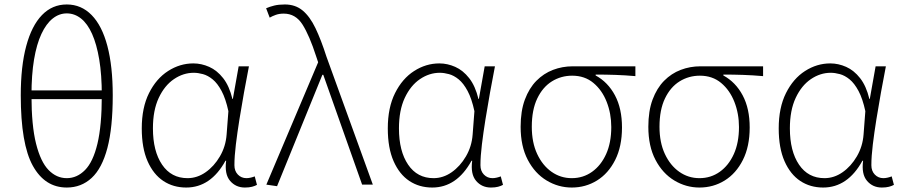

<svg xmlns="http://www.w3.org/2000/svg" viewBox="-20 -827 4046 860"><path d="M279 13Q181 13 127 -84.5Q73 -182 73 -400Q73 -530 97.5 -621Q122 -712 168 -759.5Q214 -807 279 -807Q344 -807 390.5 -759.5Q437 -712 461 -621Q485 -530 485 -400Q485 -255 461 -164Q437 -73 390.5 -30Q344 13 279 13ZM279 -29Q325 -29 361 -65.5Q397 -102 416.5 -183.5Q436 -265 436 -400Q436 -492 424.5 -560.5Q413 -629 392.5 -675Q372 -721 343 -744Q314 -767 279 -767Q245 -767 216 -744Q187 -721 165.5 -675Q144 -629 132.5 -560.5Q121 -492 121 -400Q121 -265 141.5 -183.5Q162 -102 197.5 -65.5Q233 -29 279 -29ZM100 -383V-422H457V-383Z M814 13Q756 13 711.5 -16.5Q667 -46 641 -105Q615 -164 615 -252Q615 -345 647.5 -410Q680 -475 733 -509Q786 -543 846 -543Q882 -543 917 -527.5Q952 -512 979.5 -477Q1007 -442 1021 -384H1023L1049 -530H1095Q1084 -474 1073 -413Q1062 -352 1052.5 -292.5Q1043 -233 1036.5 -180Q1030 -127 1030 -87Q1030 -61 1045.5 -45Q1061 -29 1084 -29Q1093 -29 1103.5 -31.5Q1114 -34 1121 -37L1131 1Q1122 6 1109 9.5Q1096 13 1077 13Q1036 13 1010.5 -17Q985 -47 993 -107H990Q924 13 814 13ZM820 -29Q863 -29 901 -55.5Q939 -82 965 -126.5Q991 -171 995 -224L1003 -329Q991 -385 972.5 -419.5Q954 -454 932.5 -471.5Q911 -489 889 -495Q867 -501 848 -501Q801 -501 759 -472.5Q717 -444 691 -388.5Q665 -333 665 -252Q665 -150 706 -89.5Q747 -29 820 -29Z M1221 7 1173 0 1405 -548 1396 -575Q1366 -668 1335 -717Q1304 -766 1251 -766Q1231 -766 1215.5 -760.5Q1200 -755 1188 -748L1172 -790Q1188 -797 1208 -802Q1228 -807 1256 -807Q1303 -807 1335.5 -780Q1368 -753 1393 -701Q1418 -649 1442 -574L1650 0H1602L1428 -492H1424Z M1916 13Q1858 13 1813.5 -16.5Q1769 -46 1743 -105Q1717 -164 1717 -252Q1717 -345 1749.5 -410Q1782 -475 1835 -509Q1888 -543 1948 -543Q1984 -543 2019 -527.5Q2054 -512 2081.5 -477Q2109 -442 2123 -384H2125L2151 -530H2197Q2186 -474 2175 -413Q2164 -352 2154.5 -292.5Q2145 -233 2138.5 -180Q2132 -127 2132 -87Q2132 -61 2147.5 -45Q2163 -29 2186 -29Q2195 -29 2205.5 -31.5Q2216 -34 2223 -37L2233 1Q2224 6 2211 9.5Q2198 13 2179 13Q2138 13 2112.5 -17Q2087 -47 2095 -107H2092Q2026 13 1916 13ZM1922 -29Q1965 -29 2003 -55.5Q2041 -82 2067 -126.5Q2093 -171 2097 -224L2105 -329Q2093 -385 2074.5 -419.5Q2056 -454 2034.5 -471.5Q2013 -489 1991 -495Q1969 -501 1950 -501Q1903 -501 1861 -472.5Q1819 -444 1793 -388.5Q1767 -333 1767 -252Q1767 -150 1808 -89.5Q1849 -29 1922 -29Z M2541 13Q2481 13 2428.5 -18.5Q2376 -50 2344 -111Q2312 -172 2312 -259Q2312 -330 2331 -381Q2350 -432 2382.5 -465Q2415 -498 2457 -514Q2499 -530 2545 -530H2826V-486Q2780 -490 2737 -491.5Q2694 -493 2648 -493V-489Q2703 -459 2734.5 -400Q2766 -341 2766 -256Q2766 -171 2735.5 -110.5Q2705 -50 2654 -18.5Q2603 13 2541 13ZM2541 -29Q2592 -29 2632 -57.5Q2672 -86 2695 -137Q2718 -188 2718 -258Q2718 -318 2697.5 -370.5Q2677 -423 2638 -455.5Q2599 -488 2543 -488Q2493 -488 2452 -462.5Q2411 -437 2386.5 -386Q2362 -335 2362 -259Q2362 -189 2386 -137.5Q2410 -86 2450.5 -57.5Q2491 -29 2541 -29Z M3113 13Q3053 13 3000.5 -18.5Q2948 -50 2916 -111Q2884 -172 2884 -259Q2884 -330 2903 -381Q2922 -432 2954.5 -465Q2987 -498 3029 -514Q3071 -530 3117 -530H3398V-486Q3352 -490 3309 -491.5Q3266 -493 3220 -493V-489Q3275 -459 3306.5 -400Q3338 -341 3338 -256Q3338 -171 3307.5 -110.5Q3277 -50 3226 -18.5Q3175 13 3113 13ZM3113 -29Q3164 -29 3204 -57.5Q3244 -86 3267 -137Q3290 -188 3290 -258Q3290 -318 3269.5 -370.5Q3249 -423 3210 -455.5Q3171 -488 3115 -488Q3065 -488 3024 -462.5Q2983 -437 2958.5 -386Q2934 -335 2934 -259Q2934 -189 2958 -137.5Q2982 -86 3022.5 -57.5Q3063 -29 3113 -29Z M3667 13Q3609 13 3564.5 -16.5Q3520 -46 3494 -105Q3468 -164 3468 -252Q3468 -345 3500.5 -410Q3533 -475 3586 -509Q3639 -543 3699 -543Q3735 -543 3770 -527.5Q3805 -512 3832.5 -477Q3860 -442 3874 -384H3876L3902 -530H3948Q3937 -474 3926 -413Q3915 -352 3905.5 -292.5Q3896 -233 3889.5 -180Q3883 -127 3883 -87Q3883 -61 3898.5 -45Q3914 -29 3937 -29Q3946 -29 3956.5 -31.5Q3967 -34 3974 -37L3984 1Q3975 6 3962 9.5Q3949 13 3930 13Q3889 13 3863.5 -17Q3838 -47 3846 -107H3843Q3777 13 3667 13ZM3673 -29Q3716 -29 3754 -55.5Q3792 -82 3818 -126.5Q3844 -171 3848 -224L3856 -329Q3844 -385 3825.5 -419.5Q3807 -454 3785.5 -471.5Q3764 -489 3742 -495Q3720 -501 3701 -501Q3654 -501 3612 -472.5Q3570 -444 3544 -388.5Q3518 -333 3518 -252Q3518 -150 3559 -89.5Q3600 -29 3673 -29Z"/></svg>

Font: Noto Sans KR ExtraLight
Style: Regular
Weight: 250
Designer: Ryoko NISHIZUKA  (kana, bopomofo & ideographs); Paul D. Hunt (Latin, Greek & Cyrillic); Sandoll Communications , Soo-you
Foundry: Adobe
Version: Version 2.004-H2;hotconv 1.0.118;makeotfexe 2.5.65603